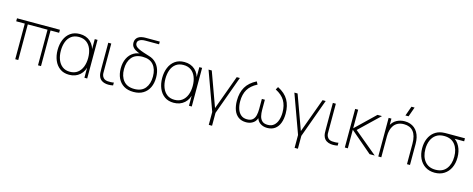

<svg xmlns="http://www.w3.org/2000/svg" viewBox="-39 -1589 6382 2593"><g transform="rotate(15 3151.5 -292.5)"><path d="M140 0V-498H20V-540H620V-498H500V0H458V-498H182V0Z M895 15Q818.5 15 766.2 -22.8Q714 -60.5 687 -125Q660 -189.5 660 -270Q660 -350 686.8 -414.5Q713.5 -479 766 -517Q818.5 -555 896 -555Q987 -555 1045.8 -501.5Q1104.5 -448 1117 -355L1107 -328V-540H1146V0H1107V-214L1117 -187Q1104.5 -92.5 1044.8 -38.8Q985 15 895 15ZM895 -27Q958.5 -27 1001.2 -59Q1044 -91 1065.5 -146.2Q1087 -201.5 1087 -271Q1087 -341.5 1065.2 -396.2Q1043.5 -451 1000.8 -482Q958 -513 895 -513Q830.5 -513 788.2 -481.2Q746 -449.5 725.5 -394.8Q705 -340 705 -271Q705 -201.5 726.5 -146.2Q748 -91 790.2 -59Q832.5 -27 895 -27Z M1413 5Q1378 0.5 1351.8 -16Q1325.5 -32.5 1311 -63Q1299 -89.5 1297.5 -116.8Q1296 -144 1296 -179V-540H1338V-179Q1338 -144 1338.2 -123Q1338.5 -102 1349 -81Q1360.5 -59.5 1377.2 -49.2Q1394 -39 1418 -36Q1440.5 -34 1464.2 -34.8Q1488 -35.5 1508 -40V0Q1492 3.5 1475.5 5.2Q1459 7 1443.2 7Q1427.5 7 1413 5Z M1795 14Q1715 14 1660 -19.2Q1605 -52.5 1576.5 -112Q1548 -171.5 1548 -250Q1548 -330 1577.5 -390.5Q1607 -451 1662.2 -483.5Q1717.5 -516 1795 -512V-519Q1875.5 -519 1930.5 -485.2Q1985.5 -451.5 2013.8 -391.5Q2042 -331.5 2042 -253Q2042 -173.5 2013.5 -113.5Q1985 -53.5 1929.8 -19.8Q1874.5 14 1795 14ZM1795 -28Q1896.5 -28 1946.8 -90.2Q1997 -152.5 1997 -255Q1997 -357 1946.8 -417Q1896.5 -477 1795 -477Q1692.5 -477 1642.8 -415Q1593 -353 1593 -253Q1593 -150.5 1644.2 -89.2Q1695.5 -28 1795 -28ZM1866 -473Q1835.5 -483.5 1794.2 -493.8Q1753 -504 1714.2 -519.8Q1675.5 -535.5 1649.8 -562Q1624 -588.5 1624 -631Q1624 -655.5 1633.5 -675.2Q1643 -695 1661.5 -708.8Q1680 -722.5 1707 -729Q1725 -733.5 1741.2 -734.2Q1757.5 -735 1764 -735H1964V-697H1773Q1759.5 -697 1747 -695.8Q1734.5 -694.5 1724 -692Q1698 -686 1681.5 -671Q1665 -656 1665 -631Q1665 -609.5 1679.8 -593Q1694.5 -576.5 1722.8 -562.8Q1751 -549 1791.8 -535.5Q1832.5 -522 1884 -506Z M2357 15Q2280.5 15 2228.2 -22.8Q2176 -60.5 2149 -125Q2122 -189.5 2122 -270Q2122 -350 2148.8 -414.5Q2175.5 -479 2228 -517Q2280.5 -555 2358 -555Q2449 -555 2507.8 -501.5Q2566.5 -448 2579 -355L2569 -328V-540H2608V0H2569V-214L2579 -187Q2566.5 -92.5 2506.8 -38.8Q2447 15 2357 15ZM2357 -27Q2420.5 -27 2463.2 -59Q2506 -91 2527.5 -146.2Q2549 -201.5 2549 -271Q2549 -341.5 2527.2 -396.2Q2505.5 -451 2462.8 -482Q2420 -513 2357 -513Q2292.5 -513 2250.2 -481.2Q2208 -449.5 2187.5 -394.8Q2167 -340 2167 -271Q2167 -201.5 2188.5 -146.2Q2210 -91 2252.2 -59Q2294.5 -27 2357 -27Z M2894 180V0L2698 -540H2743L2917 -61L3092 -540H3136L2940 0V180Z M3371 16Q3304.5 16 3261.2 -15.8Q3218 -47.5 3197 -104Q3176 -160.5 3176 -235Q3176 -347 3221.5 -425.2Q3267 -503.5 3368 -555L3390 -516Q3299.5 -469.5 3260.2 -402.2Q3221 -335 3221 -239Q3221 -178.5 3237.2 -130.2Q3253.5 -82 3287 -54Q3320.5 -26 3372 -26Q3424 -26 3450.8 -50.5Q3477.5 -75 3486.8 -115Q3496 -155 3496 -201V-344H3538V-201Q3538 -156.5 3547 -116.5Q3556 -76.5 3582.8 -51.2Q3609.5 -26 3662 -26Q3714.5 -26 3747.8 -54.8Q3781 -83.5 3797 -131.8Q3813 -180 3813 -239Q3813 -336.5 3773.2 -403.5Q3733.5 -470.5 3644 -516L3666 -555Q3769 -502.5 3813.5 -424Q3858 -345.5 3858 -235Q3858 -159.5 3836.5 -103Q3815 -46.5 3772 -15.2Q3729 16 3664 16Q3605 16 3562 -15.8Q3519 -47.5 3509 -114H3525Q3515.5 -47.5 3472.5 -15.8Q3429.5 16 3371 16Z M4094 180V0L3898 -540H3943L4117 -61L4292 -540H4336L4140 0V180Z M4553 5Q4518 0.5 4491.8 -16Q4465.5 -32.5 4451 -63Q4439 -89.5 4437.5 -116.8Q4436 -144 4436 -179V-540H4478V-179Q4478 -144 4478.2 -123Q4478.5 -102 4489 -81Q4500.5 -59.5 4517.2 -49.2Q4534 -39 4558 -36Q4580.5 -34 4604.2 -34.8Q4628 -35.5 4648 -40V0Q4632 3.5 4615.5 5.2Q4599 7 4583.2 7Q4567.5 7 4553 5Z M4748 0V-540H4790V-280L5060 -540H5123L4841 -270L5166 0H5094L4790 -260V0Z M5470.5 -630H5426.5L5474.5 -765H5518.5ZM5617 0V-286Q5617 -344 5605.2 -386.2Q5593.5 -428.5 5570.5 -456.2Q5547.5 -484 5514.8 -497.5Q5482 -511 5440 -511Q5390.5 -511 5355.8 -493.8Q5321 -476.5 5299.5 -446.5Q5278 -416.5 5268 -377.5Q5258 -338.5 5258 -295L5219 -294Q5219 -386.5 5249.5 -443.2Q5280 -500 5330.2 -526Q5380.5 -552 5440 -552Q5481 -552 5515.2 -540.5Q5549.5 -529 5576.2 -507.2Q5603 -485.5 5621.5 -454Q5640 -422.5 5649.5 -382.2Q5659 -342 5659 -294V0ZM5216 0V-540H5255V-430H5258V0Z M6006 15Q5930 15 5874.5 -20.5Q5819 -56 5789 -118.8Q5759 -181.5 5759 -263Q5759 -338 5784 -396.5Q5809 -455 5855.2 -491.5Q5901.5 -528 5966 -537Q5984 -539.5 6006 -539.8Q6028 -540 6046 -540H6283V-498H6105L6127 -512Q6185.5 -482 6219.2 -416Q6253 -350 6253 -263Q6253 -181.5 6223 -118.8Q6193 -56 6137.5 -20.5Q6082 15 6006 15ZM6006 -27Q6105 -27 6156.5 -92.2Q6208 -157.5 6208 -263Q6208 -367.5 6156.5 -432.5Q6105 -497.5 6006 -498Q5939 -498.5 5894 -467.8Q5849 -437 5826.5 -383.8Q5804 -330.5 5804 -263Q5804 -156 5857 -91.5Q5910 -27 6006 -27Z"/></g></svg>

Font: Manrope ExtraLight
Style: Regular
Weight: 200
Designer: Mikhail Sharanda
Foundry: Mikhail Sharanda
Version: Version 4.505